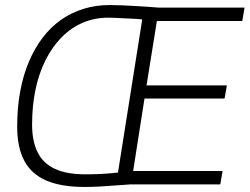

<svg xmlns="http://www.w3.org/2000/svg" viewBox="-20 -730 988 760"><path d="M852 0H495Q462 2 431 4.5Q400 7 371.5 8.5Q343 10 314 10Q223 10 164 -15Q105 -40 76.5 -93Q48 -146 48 -229Q48 -304 60 -368.5Q72 -433 94.5 -486Q117 -539 149 -581Q181 -623 221.5 -651.5Q262 -680 310.5 -695Q359 -710 413 -710Q437 -710 461.5 -709Q486 -708 510.5 -706.5Q535 -705 559.5 -703.5Q584 -702 607 -700H948L939 -647H601L560 -392H878L869 -340H552L507 -53H861ZM447 -47 543 -653Q536 -654 522.5 -655Q509 -656 493 -656.5Q477 -657 461 -658Q445 -659 431 -659.5Q417 -660 409 -660Q354 -660 307.5 -640Q261 -620 224 -582.5Q187 -545 160.5 -492.5Q134 -440 120.5 -375.5Q107 -311 107 -237Q107 -171 129 -127Q151 -83 197.5 -61.5Q244 -40 317 -40Q351 -40 381.5 -41.5Q412 -43 447 -47Z"/></svg>

Font: Georama Light
Style: Italic
Weight: 300
Italic angle: -9°
Designer: Jean-Baptiste Levee
Foundry: Production Type
Version: Version 1.001